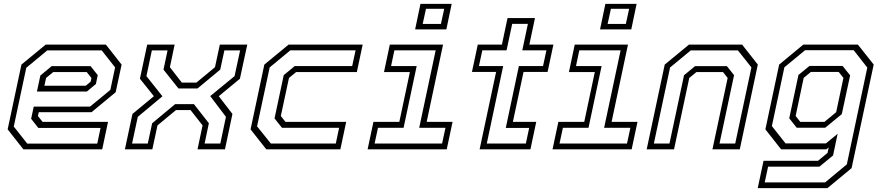

<svg xmlns="http://www.w3.org/2000/svg" viewBox="-20 -770 4574 990"><path d="M526 -540 607 -437 576.5 -294.5 452 -191.5H180L175.5 -172L199.5 -141.5H537L507 0H100.5L19.5 -103L90.5 -437L215.5 -540ZM447 -429 484 -382.5 474.5 -337 428 -298H170.5L188 -380.5L246.5 -429ZM504.5 -510H223.5L115.5 -420.5L51 -117.5L120.5 -29.5H481.5L498.5 -110.5H177.5L140.5 -157.5L154 -220.5H444.5L549 -306.5L573.5 -422.5ZM427 -398.5H254.5L217.5 -368L209 -328H422L447.5 -349L451.5 -368Z M624 0 663 -182.5 773.5 -274 701.5 -364 739 -540H880.5L856 -423.5L917.5 -344H992.5L1088.5 -423.5L1113.5 -540H1255L1217 -364L1108 -274L1178.5 -182.5L1140 0H998.5L1024.5 -123.5L962.5 -202.5H887.5L792 -123.5L765.5 0ZM661 -30H742L764.5 -134.5L883 -233H980L1057 -134.5L1035 -30H1116L1145 -167.5L1064 -274.5L1189.5 -377.5L1218 -510H1137L1115.5 -411L998.5 -314H900L823 -411L844 -510H763L735 -377.5L817.5 -273.5L690.5 -167.5Z M1353 0 1272 -103 1343 -437 1468 -540H1850L1820 -398.5H1507L1470 -368L1428 -172L1452 -141.5H1765L1735 0ZM1376.5 -30H1711.5L1728.5 -111H1434L1395.5 -159.5L1443 -382.5L1500 -429.5H1796L1813.5 -510.5H1477L1370.5 -422.5L1305.5 -118.5Z M2120.5 -618.5 2148 -750H2309L2281.5 -618.5ZM2159.5 -646.5H2253.5L2270.5 -724.5H2176.5ZM1875.5 0 1905.5 -141.5H2039L2093.5 -398.5H1960L1990 -540H2264.5L2180 -141.5H2313.5L2283.5 0ZM1911.5 -30H2259.5L2277 -111H2141.5L2226.5 -510.5H2013.5L1996.5 -429.5H2128.5L2061 -111H1929Z M2453 0 2538 -399H2413.5L2443.5 -540H2568L2597 -677H2738.5L2709.5 -540H2833.5L2803.5 -399H2679.5L2624.5 -141.5H2745L2715 0ZM2490 -30H2691.5L2708.5 -110.5H2588L2655.5 -429.5H2780L2797.5 -510.5H2673L2702 -647H2621L2592 -510.5H2467L2449.5 -429.5H2574.5Z M3074 -618.5 3101.5 -750H3262.5L3235 -618.5ZM3113 -646.5H3207L3224 -724.5H3130ZM2829 0 2859 -141.5H2992.5L3047 -398.5H2913.5L2943.5 -540H3218L3133.5 -141.5H3267L3237 0ZM2865 -30H3213L3230.5 -111H3095L3180 -510.5H2967L2950 -429.5H3082L3014.5 -111H2882.5Z M3314.5 0 3407.5 -437 3532.5 -540H3806.5L3887.5 -437L3794.5 0H3653.5L3732 -368L3708 -398.5H3571L3534 -368L3455.5 0ZM3351.5 -30H3432L3507 -382L3564 -429H3728L3765 -382.5L3690 -30H3771L3854.5 -422.5L3785 -510H3541.5L3435 -422Z M3887 200 3917 59H4198L4247 18.5L4253 -10L4241 0H4007.5L3926.5 -103L3997.5 -437L4122 -540H4403.5L4485 -437L4371 97L4246.5 200ZM3923 170.5H4234.5L4346.5 77.5L4452 -421.5L4382 -511H4131L4024.5 -423L3960 -120L4030.5 -30.5H4238.5L4299 -80L4275.5 31.5L4205 89.5H3940.5ZM4088 -111.5 4049.5 -160 4097 -383.5 4154 -430H4324.5L4363.5 -381.5L4320.5 -181.5L4235 -111.5ZM4106.5 -141.5H4231L4291.5 -191.5L4329 -368.5L4304.5 -399H4161L4124 -368.5L4082.5 -172Z"/></svg>

Font: Tourney Light
Style: Italic
Weight: 300
Italic angle: -12°
Version: Version 1.015